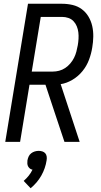

<svg xmlns="http://www.w3.org/2000/svg" viewBox="-20 -755 540 1022"><path d="M8 0 129 -735H310Q339 -735 366.5 -728.5Q394 -722 415.5 -706Q437 -690 451 -666.5Q465 -643 471 -616Q477 -589 476.5 -560Q476 -531 471 -502Q466 -470 454 -437.5Q442 -405 419.5 -377Q397 -349 366 -330.5Q335 -312 303 -307L404 0H323L270 -159L222 -304H137L87 0ZM149 -374H261Q278 -374 295 -378.5Q312 -383 327 -393Q342 -403 354 -417Q366 -431 374 -447Q382 -463 386.5 -480Q391 -497 394 -514Q397 -531 398 -548.5Q399 -566 397 -583Q395 -600 388.5 -615.5Q382 -631 371 -642.5Q360 -654 344 -659.5Q328 -665 310 -665H197ZM143 247 106 208Q121 195 133 180Q145 165 153 148Q145 147 139 142Q133 137 129.5 130.5Q126 124 125.5 115.5Q125 107 126 99Q128 88 132.5 78Q137 68 146 61Q155 54 165.5 51Q176 48 186 48Q196 48 205.5 51Q215 54 221 61Q227 68 228.5 78Q230 88 228 99Q225 119 218 139.5Q211 160 200 179.5Q189 199 174.5 216Q160 233 143 247Z"/></svg>

Font: Iosevka Algr
Style: Italic
Weight: 400
Italic angle: -9°
Monospace: yes
Designer: Belleve Invis
Foundry: Belleve Invis
Version: Version 26.0.2; ttfautohint (v1.8.3)